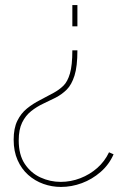

<svg xmlns="http://www.w3.org/2000/svg" viewBox="-20 -526 501 759"><path d="M286 -327Q286 -263 274.5 -227Q263 -191 244 -172Q225 -153 200 -140Q176 -128 150.5 -116Q125 -104 103 -86.5Q81 -69 67.5 -41.5Q54 -14 54 29Q54 86 78 122Q102 158 140 175.5Q178 193 220 193Q260 193 297.5 178.5Q335 164 364.5 138Q394 112 411 76L429 84Q411 125 377.5 154Q344 183 303.5 198Q263 213 221 213Q185 213 151.5 201Q118 189 91.5 165.5Q65 142 49.5 107Q34 72 34 26Q34 -19 48.5 -48.5Q63 -78 86.5 -97Q110 -116 137.5 -130Q165 -144 192 -159Q214 -171 230.5 -187Q247 -203 256.5 -235.5Q266 -268 266 -327ZM286 -506V-422H266V-506Z"/></svg>

Font: Raleway Thin
Style: Regular
Weight: 100
Designer: Matt McInerney, Pablo Impallari, Rodrigo Fuenzalida
Foundry: Matt McInerney, Pablo Impallari, Rodrigo Fuenzalida
Version: Version 4.026